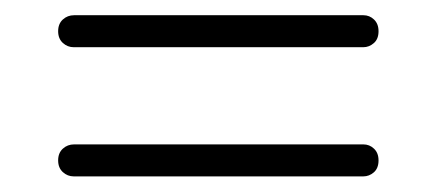

<svg xmlns="http://www.w3.org/2000/svg" viewBox="-20 -466 556 246"><path d="M54.5 -426Q54.5 -435.5 60.5 -441Q66.5 -446.5 75 -446.5H445.5Q453.5 -446.5 459.2 -441Q465 -435.5 465 -426Q465 -416 459 -410.8Q453 -405.5 445.5 -405.5H74.5Q66.5 -405.5 60.5 -411Q54.5 -416.5 54.5 -426ZM54.5 -260.5Q54.5 -270 60.5 -275.5Q66.5 -281 75 -281H445.5Q453.5 -281 459.2 -275.5Q465 -270 465 -260.5Q465 -250.5 459 -245.2Q453 -240 445.5 -240H74.5Q66.5 -240 60.5 -245.5Q54.5 -251 54.5 -260.5Z"/></svg>

Font: Fraunces 72pt S000
Style: Bold
Weight: 700
Version: Version 1.000; ttfautohint (v1.8.3)